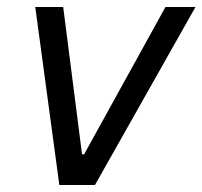

<svg xmlns="http://www.w3.org/2000/svg" viewBox="-20 -530 580 550"><path d="M81 -510 150 0H252L540 -510H454L221 -88H215L161 -510Z"/></svg>

Font: Saira UNSAM
Style: Italic
Weight: 400
Italic angle: -12°
Designer: Hector Gatti with collaboration of the Omnibus-Type team
Foundry: Omnibus-Type
Version: Version 0.072;PS 000.072;hotconv 1.0.88;makeotf.lib2.5.64775